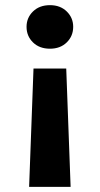

<svg xmlns="http://www.w3.org/2000/svg" viewBox="-20 -558 387 745"><path d="M110 -292H237L254 167H93ZM174 -538Q214 -538 239 -513.5Q264 -489 264 -454Q264 -418 239 -393.5Q214 -369 174 -369Q133 -369 108 -393.5Q83 -418 83 -454Q83 -489 108 -513.5Q133 -538 174 -538Z"/></svg>

Font: DM Sans 9pt Black
Style: Regular
Weight: 900
Version: Version 4.004;gftools[0.9.30]